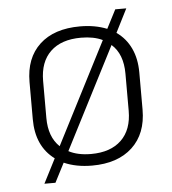

<svg xmlns="http://www.w3.org/2000/svg" viewBox="-46 -573 606 676"><g transform="rotate(-5 256.5 -235.0)"><path d="M451 -301V-170Q451 -85 399.5 -37Q348 11 257 11Q201 11 158 -8L123 60H84L128 -26Q63 -74 63 -170V-301Q63 -386 114 -433.5Q165 -481 257 -481Q310 -481 352 -464L386 -530H425L383 -447Q416 -424 433.5 -387Q451 -350 451 -301ZM149 -67 333 -426Q302 -441 257 -441Q187 -441 149 -404.5Q111 -368 111 -301V-170Q111 -103 149 -67ZM402 -301Q402 -371 362 -406L178 -47Q210 -30 257 -30Q326 -30 364 -66.5Q402 -103 402 -170Z"/></g></svg>

Font: KoHo Light
Style: Regular
Weight: 300
Version: Version 1.000; ttfautohint (v1.6)